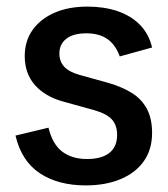

<svg xmlns="http://www.w3.org/2000/svg" viewBox="-20 -550 509 582"><path d="M240 12Q156 12 100.5 -25Q45 -62 27 -139L127 -163Q139 -113 168.5 -90.5Q198 -68 244 -68Q288 -68 311.5 -86.5Q335 -105 335 -141Q335 -170 319.5 -187.5Q304 -205 266 -216L172 -242Q117 -257 86 -292Q55 -327 55 -380Q55 -426 79 -459.5Q103 -493 145.5 -511.5Q188 -530 245 -530Q295 -530 335.5 -516.5Q376 -503 403.5 -475.5Q431 -448 441 -406L343 -379Q330 -415 305 -432Q280 -449 242 -449Q202 -449 181 -432.5Q160 -416 160 -388Q160 -364 174.5 -348Q189 -332 221 -323L311 -298Q351 -286 380 -268Q409 -250 425 -220.5Q441 -191 441 -147Q441 -97 416 -61.5Q391 -26 345.5 -7Q300 12 240 12Z"/></svg>

Font: TikTok Sans 24pt Medium
Style: Regular
Weight: 500
Version: Version 4.000